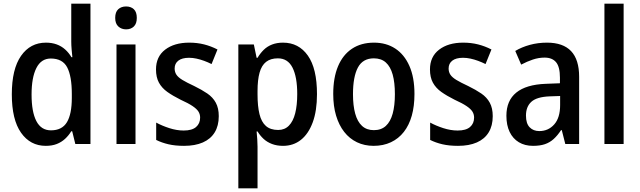

<svg xmlns="http://www.w3.org/2000/svg" viewBox="-20 -780 3468 1040"><path d="M228 10Q144 10 94 -61Q44 -132 44 -269Q44 -406 94 -477.5Q144 -549 229 -549Q261 -549 287 -539.5Q313 -530 333 -512Q353 -494 367 -470H372Q370 -488 368 -512Q366 -536 366 -555V-760H470V0H388L371 -69H366Q352 -46 332.5 -28Q313 -10 287.5 0Q262 10 228 10ZM256 -74Q316 -74 342.5 -118Q369 -162 369 -250V-271Q369 -367 344 -415Q319 -463 255 -463Q203 -463 177 -411.5Q151 -360 151 -268Q151 -174 177 -124Q203 -74 256 -74Z M714 -539V0H611V-539ZM663 -745Q689 -745 705 -730Q721 -715 721 -683Q721 -652 705 -636.5Q689 -621 663 -621Q638 -621 621 -636.5Q604 -652 604 -683Q604 -715 620.5 -730Q637 -745 663 -745Z M1165 -151Q1165 -99 1143 -63Q1121 -27 1079 -8.5Q1037 10 977 10Q929 10 892.5 1.5Q856 -7 826 -22V-116Q857 -99 897 -86Q937 -73 975 -73Q1020 -73 1042 -92Q1064 -111 1064 -143Q1064 -161 1055 -175.5Q1046 -190 1023 -205.5Q1000 -221 958 -240Q916 -261 886.5 -282Q857 -303 841 -332Q825 -361 825 -404Q825 -473 874.5 -511Q924 -549 1005 -549Q1048 -549 1085.5 -539.5Q1123 -530 1158 -512L1126 -433Q1106 -443 1085.5 -450.5Q1065 -458 1044.5 -462.5Q1024 -467 1004 -467Q966 -467 946 -451.5Q926 -436 926 -409Q926 -390 935.5 -375.5Q945 -361 968 -347Q991 -333 1032 -314Q1073 -294 1103 -273.5Q1133 -253 1149 -223.5Q1165 -194 1165 -151Z M1513 -549Q1598 -549 1647.5 -479Q1697 -409 1697 -270Q1697 -180 1674 -117.5Q1651 -55 1610 -22.5Q1569 10 1513 10Q1480 10 1453.5 0Q1427 -10 1408 -27.5Q1389 -45 1375 -68H1370Q1372 -48 1373.5 -25.5Q1375 -3 1375 15V240H1271V-539H1355L1370 -467H1375Q1390 -492 1409 -510.5Q1428 -529 1454 -539Q1480 -549 1513 -549ZM1485 -464Q1446 -464 1421.5 -445Q1397 -426 1386 -386.5Q1375 -347 1375 -287V-268Q1375 -205 1385.5 -162Q1396 -119 1420.5 -97.5Q1445 -76 1487 -76Q1522 -76 1545 -99.5Q1568 -123 1579 -166.5Q1590 -210 1590 -271Q1590 -363 1564.5 -413.5Q1539 -464 1485 -464Z M2225 -271Q2225 -205 2210.5 -153.5Q2196 -102 2167.5 -65.5Q2139 -29 2097.5 -9.5Q2056 10 2004 10Q1954 10 1913.5 -9.5Q1873 -29 1844.5 -65.5Q1816 -102 1800.5 -153.5Q1785 -205 1785 -271Q1785 -359 1811 -421Q1837 -483 1886.5 -516Q1936 -549 2006 -549Q2072 -549 2121 -517Q2170 -485 2197.5 -423Q2225 -361 2225 -271ZM1892 -270Q1892 -208 1904 -164.5Q1916 -121 1941 -98Q1966 -75 2005 -75Q2045 -75 2070 -98Q2095 -121 2107 -164.5Q2119 -208 2119 -270Q2119 -333 2107 -376Q2095 -419 2070 -441.5Q2045 -464 2005 -464Q1945 -464 1918.5 -414Q1892 -364 1892 -270Z M2649 -151Q2649 -99 2627 -63Q2605 -27 2563 -8.5Q2521 10 2461 10Q2413 10 2376.5 1.5Q2340 -7 2310 -22V-116Q2341 -99 2381 -86Q2421 -73 2459 -73Q2504 -73 2526 -92Q2548 -111 2548 -143Q2548 -161 2539 -175.5Q2530 -190 2507 -205.5Q2484 -221 2442 -240Q2400 -261 2370.5 -282Q2341 -303 2325 -332Q2309 -361 2309 -404Q2309 -473 2358.5 -511Q2408 -549 2489 -549Q2532 -549 2569.5 -539.5Q2607 -530 2642 -512L2610 -433Q2590 -443 2569.5 -450.5Q2549 -458 2528.5 -462.5Q2508 -467 2488 -467Q2450 -467 2430 -451.5Q2410 -436 2410 -409Q2410 -390 2419.5 -375.5Q2429 -361 2452 -347Q2475 -333 2516 -314Q2557 -294 2587 -273.5Q2617 -253 2633 -223.5Q2649 -194 2649 -151Z M2943 -549Q3030 -549 3073.5 -503Q3117 -457 3117 -364V0H3042L3023 -75H3019Q3000 -46 2979 -27Q2958 -8 2931.5 1Q2905 10 2867 10Q2823 10 2790.5 -9.5Q2758 -29 2740.5 -65.5Q2723 -102 2723 -153Q2723 -235 2776.5 -278.5Q2830 -322 2936 -326L3013 -329V-359Q3013 -418 2992 -443Q2971 -468 2930 -468Q2898 -468 2866.5 -457.5Q2835 -447 2803 -430L2771 -504Q2806 -525 2850 -537Q2894 -549 2943 -549ZM2956 -258Q2887 -255 2858 -228.5Q2829 -202 2829 -154Q2829 -111 2849 -90.5Q2869 -70 2901 -70Q2950 -70 2982 -106Q3014 -142 3014 -211V-260Z M3358 0H3254V-760H3358Z"/></svg>

Font: Noto Sans Display SemiCondensed Medium
Style: Regular
Weight: 500
Width: 4
Designer: Monotype Design Team
Foundry: Monotype Imaging Inc.
Version: Version 2.003